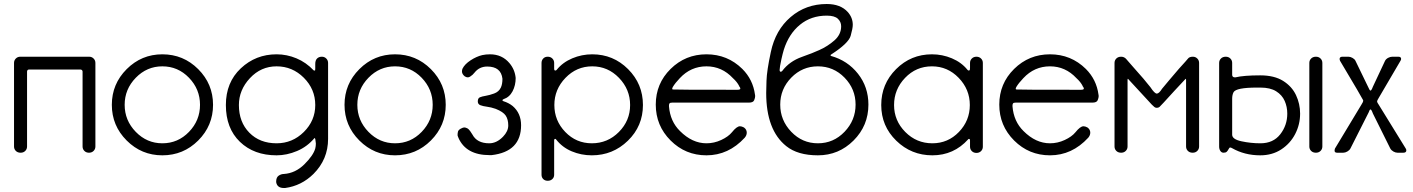

<svg xmlns="http://www.w3.org/2000/svg" viewBox="-20 -762 7048 958"><path d="M424 0Q410 0 401 -9Q392 -18 392 -31V-405Q392 -409 389 -412Q386 -415 382 -415H124Q120 -415 117.5 -412Q115 -409 115 -405V-31Q115 -18 106 -9Q97 0 83 0Q68 0 59 -9Q50 -18 50 -31V-448Q50 -461 59 -470Q68 -479 81 -479H425Q438 -479 447 -470Q456 -461 456 -448V-31Q456 -18 447 -9Q438 0 424 0Z M790 13Q686 13 612 -61Q538 -135 538 -239Q538 -343 612 -417Q686 -491 790 -491Q895 -491 969 -417Q1043 -343 1043 -239Q1043 -135 969 -61Q895 13 790 13ZM790 -47Q868 -47 923 -104Q978 -161 978 -239Q978 -317 923 -374Q868 -431 790 -431Q713 -431 657.5 -374Q602 -317 602 -239Q602 -161 657.5 -104Q713 -47 790 -47Z M1403 176H1396Q1363 176 1358 147V144Q1358 123 1370.5 114.5Q1383 106 1397 106Q1454 102 1498.5 58Q1543 14 1553 -21Q1556 -33 1556 -46Q1554 -73 1550 -73H1549Q1513 -30 1462 -8.5Q1411 13 1360 13Q1247 13 1177 -54.5Q1107 -122 1107 -238Q1107 -351 1181.5 -421Q1256 -491 1360 -491Q1411 -491 1459 -471Q1507 -451 1545 -411L1548 -410Q1549 -410 1551 -410Q1553 -410 1553 -420V-443Q1553 -461 1562 -470Q1571 -479 1586 -479Q1599 -479 1608 -470Q1617 -461 1617 -448V-69Q1617 33 1544 106Q1484 165 1403 176ZM1360 -47Q1439 -47 1496 -103.5Q1553 -160 1553 -238Q1553 -317 1496 -374Q1439 -431 1360 -431Q1282 -431 1227 -372Q1172 -313 1172 -238Q1172 -153 1224 -100Q1276 -47 1360 -47Z M1951 13Q1847 13 1773 -61Q1699 -135 1699 -239Q1699 -343 1773 -417Q1847 -491 1951 -491Q2056 -491 2130 -417Q2204 -343 2204 -239Q2204 -135 2130 -61Q2056 13 1951 13ZM1951 -47Q2029 -47 2084 -104Q2139 -161 2139 -239Q2139 -317 2084 -374Q2029 -431 1951 -431Q1874 -431 1818.5 -374Q1763 -317 1763 -239Q1763 -161 1818.5 -104Q1874 -47 1951 -47Z M2433 12H2423Q2305 12 2267 -75V-76Q2265 -79 2263 -87Q2263 -97 2265 -105Q2267 -113 2278 -119.5Q2289 -126 2298 -126Q2302 -126 2310 -122.5Q2318 -119 2325.5 -108.5Q2333 -98 2337 -91Q2360 -47 2421 -47Q2458 -47 2490 -80Q2516 -107 2516 -136Q2516 -166 2503.5 -185Q2491 -204 2453 -219Q2430 -227 2410 -229.5Q2390 -232 2377 -237Q2364 -242 2364 -256Q2364 -272 2374.5 -276.5Q2385 -281 2403.5 -284Q2422 -287 2445.5 -295.5Q2469 -304 2479 -325Q2487 -342 2487 -369Q2480 -430 2411 -430Q2372 -430 2348 -400Q2339 -388 2326 -380Q2320 -376 2314 -376Q2307 -376 2299 -381Q2285 -392 2285 -406Q2285 -413 2288 -420Q2299 -442 2328 -461Q2357 -480 2386 -487Q2404 -491 2425 -491Q2485 -491 2522 -447Q2549 -415 2553 -373Q2553 -336 2537.5 -306.5Q2522 -277 2492 -267Q2487 -265 2487 -261Q2487 -259 2492 -257Q2518 -249 2538 -233Q2580 -197 2580 -137Q2580 -5 2433 12Z M2713 140Q2699 140 2690.5 131.5Q2682 123 2682 110V-448Q2682 -461 2690.5 -470Q2699 -479 2713 -479Q2727 -479 2736 -470Q2745 -461 2745 -448V-419Q2745 -410 2751 -410Q2755 -410 2758 -414Q2788 -451 2835.5 -471Q2883 -491 2935 -491Q3040 -491 3114 -417Q3188 -343 3188 -238Q3188 -133 3113 -60Q3038 13 2933 13Q2880 13 2832.5 -7Q2785 -27 2754 -67Q2753 -69 2751 -69H2750Q2745 -69 2745 -61V110Q2745 123 2736 131.5Q2727 140 2713 140ZM2933 -47Q3012 -47 3068 -103.5Q3124 -160 3124 -238Q3124 -316 3068.5 -373.5Q3013 -431 2935 -431Q2857 -431 2801.5 -373.5Q2746 -316 2746 -238Q2746 -160 2800.5 -103.5Q2855 -47 2933 -47Z M3505 13Q3400 13 3326 -61Q3252 -135 3252 -240Q3252 -345 3326 -418Q3400 -491 3505 -491Q3610 -491 3684 -418Q3737 -365 3747 -290L3748 -283Q3748 -274 3743 -262Q3738 -250 3717 -250H3334Q3324 -250 3321 -246.5Q3318 -243 3318 -236V-231Q3324 -156 3373 -108Q3434 -47 3505 -47Q3543 -47 3578.5 -63.5Q3614 -80 3632 -102Q3656 -132 3672 -132Q3681 -132 3692 -126Q3706 -116 3706 -100Q3706 -87 3696 -75Q3615 13 3505 13ZM3659 -314Q3674 -314 3674 -320Q3674 -325 3668 -332V-333Q3658 -353 3637 -372Q3582 -431 3505 -431Q3427 -431 3372 -372Q3349 -348 3337 -328Q3334 -322 3334 -319Q3334 -317 3336.5 -315.5Q3339 -314 3659 -314Z M4061 13Q3960 13 3903 -33Q3803 -113 3803 -298Q3803 -309 3804.5 -359Q3806 -409 3826 -502Q3849 -612 3925 -677Q4001 -742 4105 -742Q4174 -742 4210 -702Q4235 -674 4235 -638Q4235 -621 4224.5 -583.5Q4214 -546 4127 -490Q4124 -488 4124 -487.5Q4124 -487 4124 -486Q4124 -485 4126 -483Q4209 -460 4261 -394Q4313 -328 4313 -240Q4313 -135 4239 -61Q4165 13 4061 13ZM3876 -404Q3879 -404 3883 -408Q3919 -456 3981 -478L3997 -484Q4027 -494 4068.5 -512.5Q4110 -531 4143.5 -560.5Q4177 -590 4177 -631Q4177 -653 4160.5 -668.5Q4144 -684 4105 -684Q4027 -684 3971.5 -638.5Q3916 -593 3891 -514Q3885 -494 3879 -467Q3870 -426 3870 -413Q3870 -404 3876 -404ZM4061 -47Q4139 -47 4194 -104.5Q4249 -162 4249 -240Q4249 -318 4194 -374.5Q4139 -431 4061 -431Q3983 -431 3928 -374.5Q3873 -318 3873 -240Q3873 -162 3928 -104.5Q3983 -47 4061 -47Z M4632 13Q4527 13 4452 -60Q4377 -133 4377 -238Q4377 -343 4451 -417Q4525 -491 4630 -491Q4682 -491 4729.5 -471Q4777 -451 4807 -414Q4810 -410 4814 -410Q4816 -410 4818 -411.5Q4820 -413 4820 -425V-448Q4820 -461 4829 -470Q4838 -479 4852 -479Q4866 -479 4875 -470Q4884 -461 4884 -448V-30Q4884 -17 4875 -8Q4866 1 4852 1Q4838 1 4829 -8Q4820 -17 4820 -30V-60Q4820 -69 4815 -69Q4812 -69 4811 -67Q4739 13 4632 13ZM4632 -47Q4710 -47 4764.5 -103.5Q4819 -160 4819 -238Q4819 -316 4763.5 -373.5Q4708 -431 4630 -431Q4551 -431 4496 -373.5Q4441 -316 4441 -238Q4441 -160 4497 -103.5Q4553 -47 4632 -47Z M5219 13Q5114 13 5040 -61Q4966 -135 4966 -240Q4966 -345 5040 -418Q5114 -491 5219 -491Q5324 -491 5398 -418Q5451 -365 5461 -290L5462 -283Q5462 -274 5457 -262Q5452 -250 5431 -250H5048Q5038 -250 5035 -246.5Q5032 -243 5032 -236V-231Q5038 -156 5087 -108Q5148 -47 5219 -47Q5257 -47 5292.5 -63.5Q5328 -80 5346 -102Q5370 -132 5386 -132Q5395 -132 5406 -126Q5420 -116 5420 -100Q5420 -87 5410 -75Q5329 13 5219 13ZM5373 -314Q5388 -314 5388 -320Q5388 -325 5382 -332V-333Q5372 -353 5351 -372Q5296 -431 5219 -431Q5141 -431 5086 -372Q5063 -348 5051 -328Q5048 -322 5048 -319Q5048 -317 5050.5 -315.5Q5053 -314 5373 -314Z M5931 0Q5916 0 5907 -9Q5898 -18 5898 -31V-363Q5898 -369 5896 -369L5840 -309Q5771 -233 5765.5 -228.5Q5760 -224 5752 -224Q5745 -224 5740 -228Q5735 -232 5727 -240L5608 -369Q5606 -369 5606 -363V-31Q5606 -18 5597 -9Q5588 0 5574 0Q5559 0 5550 -9Q5541 -18 5541 -31V-448Q5541 -461 5550 -470Q5559 -479 5574 -479Q5588 -479 5598 -469Q5606 -459 5632 -430Q5694 -361 5720 -327Q5741 -295 5752 -295Q5763 -295 5778 -319Q5788 -332 5813 -361Q5871 -430 5895 -455L5907 -469Q5914 -479 5932 -479Q5945 -479 5954 -470Q5963 -461 5963 -448V-31Q5963 -18 5954 -9Q5945 0 5931 0Z M6546 0Q6531 0 6522 -9Q6513 -18 6513 -31V-448Q6513 -461 6522 -470Q6531 -479 6546 -479Q6560 -479 6569 -470Q6578 -461 6578 -448V-31Q6578 -18 6569 -9Q6560 0 6546 0ZM6268 13Q6190 13 6127 -23Q6122 -26 6118 -26Q6116 -26 6114 -24Q6112 -22 6109 -16Q6106 -10 6101 -5Q6096 0 6085 0Q6075 0 6069 -9Q6063 -18 6063 -31V-448Q6063 -461 6072 -470Q6081 -479 6096 -479Q6110 -479 6119 -470Q6128 -461 6128 -448V-389Q6128 -376 6142 -376H6144Q6186 -386 6268 -386Q6338 -386 6382 -358.5Q6426 -331 6446.5 -287.5Q6467 -244 6467 -195Q6467 -141 6442.5 -93.5Q6418 -46 6373 -16.5Q6328 13 6268 13ZM6269 -47Q6333 -47 6368 -92Q6403 -137 6403 -195Q6403 -229 6390 -258.5Q6377 -288 6347.5 -306.5Q6318 -325 6269 -325H6251Q6148 -325 6135 -302Q6128 -289 6128 -269V-90Q6128 -67 6174.5 -57Q6221 -47 6269 -47Z M6982 0H6953Q6943 0 6932.5 -6Q6922 -12 6917 -21L6830 -196Q6823 -216 6818 -216Q6814 -216 6809 -201L6718 -21Q6713 -12 6702.5 -6Q6692 0 6682 0H6652Q6639 0 6639 -10Q6639 -15 6641 -21L6773 -240Q6782 -254 6782 -259L6781 -263Q6778 -271 6666 -459Q6664 -464 6664 -467Q6664 -479 6678 -479H6708Q6718 -479 6728.5 -473Q6739 -467 6743 -459L6806 -329Q6814 -310 6818 -310Q6823 -310 6830 -329L6891 -459Q6896 -468 6906.5 -473.5Q6917 -479 6927 -479H6957Q6971 -479 6971 -468Q6971 -464 6968 -459L6859 -273Q6851 -260 6851 -256Q6851 -251 6859 -240L6994 -21Q6997 -16 6997 -12Q6997 0 6982 0Z"/></svg>

Font: Gardens CM
Style: Regular
Weight: 400
Designer: Created by: Aleksander Shevchuk, 2010. Modifed by: Daren Olsen, 2020.
Foundry: High-Logic / FontCreator v.13.0.0 build 2663 (64-bit)
Version: Version 3.003 Ukrainian, initial release